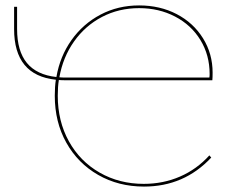

<svg xmlns="http://www.w3.org/2000/svg" viewBox="-20 -683 866 708"><path d="M197 -388Q193 -363 193 -330Q193 -236 234 -162Q275 -88 347.5 -46.5Q420 -5 510 -5Q582 -5 644 -32Q706 -59 752 -110L759 -102Q659 5 511 5Q417 5 342 -38Q267 -81 224.5 -157Q182 -233 182 -330Q182 -364 186 -389Q32 -405 32 -576V-658H43V-576Q43 -495 79 -451Q115 -407 188 -399Q201 -475 243.5 -535Q286 -595 350.5 -629Q415 -663 493 -663Q570 -663 631.5 -631Q693 -599 728.5 -542Q764 -485 764 -415Q764 -397 763 -387H224Q206 -387 197 -388ZM199 -398Q207 -397 224 -397H752Q753 -402 753 -410Q753 -480 719 -535.5Q685 -591 625.5 -622Q566 -653 493 -653Q418 -653 356 -620.5Q294 -588 253 -530Q212 -472 199 -398Z"/></svg>

Font: Ysabeau Infant Hairline
Style: Regular
Weight: 100
Designer: Christian Thalmann (Catharsis Fonts)
Version: Version 0.003